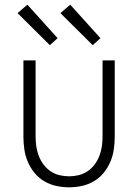

<svg xmlns="http://www.w3.org/2000/svg" viewBox="-20 -788 590 820"><path d="M275 12Q247 12 220 6Q193 0 169 -14Q145 -28 127.5 -49.5Q110 -71 99 -96.5Q88 -122 84 -149.5Q80 -177 80 -205V-530H132V-205Q132 -184 135 -163Q138 -142 145.5 -122.5Q153 -103 165.5 -86Q178 -69 195.5 -57Q213 -45 233.5 -40Q254 -35 275 -35Q296 -35 316.5 -40Q337 -45 354.5 -57Q372 -69 384.5 -86Q397 -103 404.5 -122.5Q412 -142 415 -163Q418 -184 418 -205V-530H470V-205Q470 -177 466 -149.5Q462 -122 451 -96.5Q440 -71 422.5 -49.5Q405 -28 381 -14Q357 0 330 6Q303 12 275 12ZM376 -595 238 -732 280 -768 409 -625ZM193 -595 55 -732 97 -768 226 -625Z"/></svg>

Font: Lode Dark
Style: Regular
Weight: 400
Monospace: yes
Designer: Belleve Invis
Foundry: Belleve Invis
Version: Version 29.2.0; ttfautohint (v1.8.3)